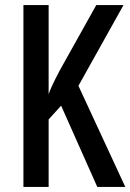

<svg xmlns="http://www.w3.org/2000/svg" viewBox="-20 -734 512 754"><path d="M472 0H362L220 -319L171 -265V0H72V-714H171V-364Q180 -392 215 -458L358 -714H465L288 -397Z"/></svg>

Font: Noto Sans Gujarati UI ExtraCondensed Medium
Style: Regular
Weight: 500
Width: 2
Designer: Jelle Bosma - Monotype Design Team, Universal Thirst
Foundry: Monotype Imaging Inc.
Version: Version 2.106; ttfautohint (v1.8.4.7-5d5b)